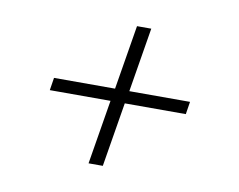

<svg xmlns="http://www.w3.org/2000/svg" viewBox="-56 -625 711 570"><g transform="rotate(10 300.0 -340.0)"><path d="M243 -127 275 -321H92L98 -359H282L314 -553H357L325 -359H508L502 -321H318L286 -127Z"/></g></svg>

Font: Iosevka Curly XLtExObl
Style: Regular
Weight: 200
Width: 7
Italic angle: -9°
Monospace: yes
Designer: Belleve Invis
Foundry: Belleve Invis
Version: Version 11.0.1; ttfautohint (v1.8.3)